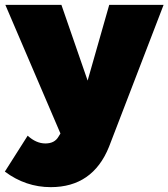

<svg xmlns="http://www.w3.org/2000/svg" viewBox="-40 -567 694 791"><path d="M409 38Q342 204 169 204Q66 204 -20 140L74 -8Q109 24 147 24Q185 24 201 -4L209 -17L-18 -547H213L321 -235L410 -547H634Z"/></svg>

Font: MontserratBlack
Style: Regular
Weight: 900
Designer: Julieta Ulanovsky
Foundry: Julieta Ulanovsky
Version: Version 4.000